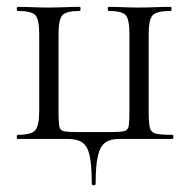

<svg xmlns="http://www.w3.org/2000/svg" viewBox="-20 -406 556 561"><path d="M248.2 131.2Q248.2 78.4 242.2 49.9Q236.2 21.4 220.9 10.7Q205.6 0 177.8 0H32Q29 0 29 -6Q29 -12 32 -12Q72.4 -12 83.5 -26Q94.6 -40 94.6 -83V-305Q94.6 -349 83.5 -361.5Q72.4 -374 32 -374Q29 -374 29 -380Q29 -386 32 -386Q50.6 -386 74.1 -385Q97.6 -384 121.4 -384Q146.4 -384 170.4 -385Q194.4 -386 213.2 -386Q215.4 -386 215.4 -380Q215.4 -374 213.2 -374Q173.4 -374 162.2 -361.5Q151 -349 151 -305V-81Q151 -51.6 152.8 -38.8Q154.6 -26 164.7 -23.1Q174.8 -20.2 198.4 -20.2H308.8Q333.6 -20.2 344 -23.1Q354.4 -26 356.3 -39.3Q358.2 -52.6 358.2 -83V-305Q358.2 -349 347.5 -361.5Q336.8 -374 297.8 -374Q294.8 -374 294.8 -380Q294.8 -386 297.8 -386Q315.8 -386 338.8 -385Q361.8 -384 384.8 -384Q410.6 -384 435 -385Q459.4 -386 479 -386Q481.2 -386 481.2 -380Q481.2 -374 479 -374Q437.8 -374 426.1 -361.5Q414.4 -349 414.4 -305V-81Q414.4 -48.2 417.7 -33.6Q421 -19 435.7 -15.5Q450.4 -12 484.4 -12Q486.6 -12 486.6 -6Q486.6 0 484.4 0H327.4Q302.6 0 287.5 10.7Q272.4 21.4 265.9 49.9Q259.4 78.4 259.4 131.2Q259.4 135.2 253.8 135.2Q248.2 135.2 248.2 131.2Z"/></svg>

Font: Cormorant Garamond Light
Style: Regular
Weight: 300
Designer: Christian Thalmann (Catharsis Fonts)
Foundry: Catharsis Fonts
Version: Version 4.001